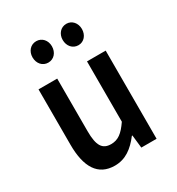

<svg xmlns="http://www.w3.org/2000/svg" viewBox="-170 -806 854 926"><g transform="rotate(-30 256.5 -343.0)"><path d="M64 -183C64 -59 106 12 200 12C260 12 303 -21 342 -72H345L353 0H438V-491H334V-155C301 -107 275 -87 236 -87C188 -87 168 -117 168 -198V-491H64ZM170 -579C202 -579 224 -605 224 -639C224 -672 202 -698 170 -698C138 -698 116 -672 116 -639C116 -605 138 -579 170 -579ZM338 -579C369 -579 391 -605 391 -639C391 -672 369 -698 338 -698C306 -698 284 -672 284 -639C284 -605 306 -579 338 -579Z"/></g></svg>

Font: Falling Sky
Style: Condensed
Weight: 400
Designer: Paul D. Hunt
Foundry: Adobe Systems Incorporated
Version: Version 1.02